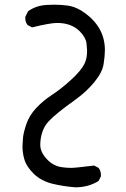

<svg xmlns="http://www.w3.org/2000/svg" viewBox="-20 -806 540 820"><path d="M302 -6Q250 -10 203 -21.5Q156 -33 124 -64Q92 -95 83 -129Q76 -155 76 -182Q76 -192 78 -215.5Q80 -239 92.5 -276Q105 -313 134.5 -344.5Q164 -376 203 -401.5Q242 -427 284.5 -466Q327 -505 341 -534Q352 -557 352 -589Q352 -596 349.5 -620.5Q347 -645 321 -672Q285 -708 224 -708Q194 -708 117 -689L98 -699Q88 -711 88 -728V-734L100 -758Q135 -783 181 -785L210 -786Q238 -786 267 -782.5Q296 -779 325 -762Q428 -698 428 -592Q428 -568 422.5 -532.5Q417 -497 383.5 -456Q350 -415 303.5 -381.5Q257 -348 231 -327Q205 -306 187.5 -287.5Q170 -269 161 -242.5Q152 -216 152 -187Q152 -157 179.5 -127Q207 -97 244 -92Q264 -89 284 -89Q301 -89 382 -99L401 -89Q411 -76 411 -59V-53L401 -33Q357 -6 302 -6Z"/></svg>

Font: Xiaolai SC
Style: Regular
Weight: 400
Designer: Nozomi Seto 瀬戸のぞみ
Version: Version 3.11;December 4, 2020;FontCreator 13.0.0.2613 64-bit